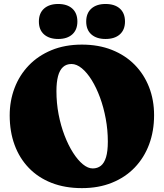

<svg xmlns="http://www.w3.org/2000/svg" viewBox="-20 -950 844 990"><path d="M402.5 -720Q488 -720 556.8 -692.8Q625.5 -665.5 674 -616.5Q722.5 -567.5 748.5 -501Q774.5 -434.5 774.5 -356Q774.5 -274 748.8 -205.2Q723 -136.5 674.5 -86Q626 -35.5 557.2 -7.8Q488.5 20 402.5 20Q315 20 246 -7Q177 -34 128.8 -84Q80.5 -134 55.2 -202.8Q30 -271.5 30 -355Q30 -430 55 -496Q80 -562 128 -612.2Q176 -662.5 245.2 -691.2Q314.5 -720 402.5 -720ZM536 -220Q536 -280 525.2 -338Q514.5 -396 495.8 -447Q477 -498 453 -536.8Q429 -575.5 402 -597.8Q375 -620 348.5 -620Q322 -620 304.8 -604.2Q287.5 -588.5 279.2 -557.2Q271 -526 271 -480Q271 -418.5 282.2 -360Q293.5 -301.5 313 -251Q332.5 -200.5 356.8 -162.5Q381 -124.5 407.2 -103Q433.5 -81.5 458 -81.5Q482.5 -81.5 500 -95.2Q517.5 -109 526.8 -139.5Q536 -170 536 -220ZM280 -749Q234 -749 207.2 -772.5Q180.5 -796 180.5 -839Q180.5 -882 207.2 -905.8Q234 -929.5 280 -929.5Q326.5 -929.5 352.8 -905.8Q379 -882 379 -839Q379 -796.5 352.8 -772.8Q326.5 -749 280 -749ZM524 -749Q478 -749 451.2 -772.5Q424.5 -796 424.5 -839Q424.5 -882 451.2 -905.8Q478 -929.5 524 -929.5Q571.5 -929.5 598 -905.8Q624.5 -882 624.5 -839Q624.5 -796.5 598 -772.8Q571.5 -749 524 -749Z"/></svg>

Font: Fraunces SuperSoft
Style: Regular
Weight: 900
Version: Version 1.000;[b76b70a41]